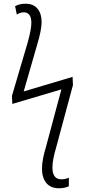

<svg xmlns="http://www.w3.org/2000/svg" viewBox="-20 -776 458 1029"><path d="M205 127Q205 81 227 9L309 -297L46 -219L44 -262L128 -547Q148 -618 148 -654Q148 -682 137.5 -696Q127 -710 108 -710Q89 -710 70 -698L61 -743Q84 -756 117 -756Q159 -756 181 -729.5Q203 -703 203 -658Q203 -615 179 -536L107 -286L369 -364L371 -320L281 14Q261 81 261 122Q261 185 309 185Q331 185 349 176V222Q327 233 296 233Q252 233 228.5 205Q205 177 205 127Z"/></svg>

Font: Noto Sans Display Light Narrow
Style: Regular
Weight: 300
Width: 4
Designer: Monotype Design team
Foundry: Monotype Imaging Inc.
Version: Version 1.000